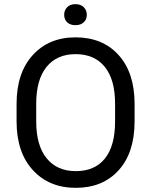

<svg xmlns="http://www.w3.org/2000/svg" viewBox="-20 -902 735 932"><path d="M633.3 -397.9V-312.5Q633.3 -161.6 556.2 -75.9Q479 9.8 347.7 9.8Q218.3 9.8 139.4 -76.4Q60.5 -162.6 60.5 -312.5V-397.9Q60.5 -548.3 138.9 -634.5Q217.3 -720.7 346.7 -720.7Q478 -720.7 555.7 -634.8Q633.3 -548.8 633.3 -397.9ZM538.6 -312.5V-398.9Q538.6 -516.1 488.5 -577.6Q438.5 -639.2 346.7 -639.2Q256.3 -639.2 206.1 -577.4Q155.8 -515.6 155.8 -398.9V-312.5Q155.8 -195.8 206.5 -133.5Q257.3 -71.3 347.7 -71.3Q440.4 -71.3 489.5 -132.8Q538.6 -194.3 538.6 -312.5ZM306.2 -793.7Q291.5 -807.6 291.5 -830.1Q291.5 -852.5 306.2 -867.2Q320.8 -881.8 346.2 -881.8Q371.6 -881.8 386.5 -867.2Q401.4 -852.5 401.4 -830.1Q401.4 -807.6 386.5 -793.7Q371.6 -779.8 346.2 -779.8Q320.8 -779.8 306.2 -793.7Z"/></svg>

Font: Bert Sans Medium
Style: Regular
Weight: 500
Designer: Christian Robertson, Adam Twardoch, & Cristiano Sobral
Foundry: Google
Version: Version 12.135;January 10, 2020;FontCreator 12.0.0.2547 64-b